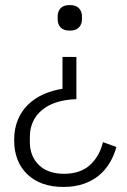

<svg xmlns="http://www.w3.org/2000/svg" viewBox="-20 -541 503 759"><path d="M231 198Q140 198 88 148Q36 98 36 13Q36 -33 51 -68.5Q66 -104 92.5 -129Q119 -154 153.5 -169Q188 -184 227 -190V-316H282V-149Q194 -146 146 -106Q98 -66 98 1V20Q98 77 134 111.5Q170 146 233 146Q297 146 335 112Q373 78 387 21L440 40Q431 74 413.5 103Q396 132 370.5 153Q345 174 310 186Q275 198 231 198ZM256 -420Q231 -420 219.5 -432.5Q208 -445 208 -465V-476Q208 -496 219.5 -508.5Q231 -521 256 -521Q280 -521 292 -508.5Q304 -496 304 -476V-465Q304 -445 292 -432.5Q280 -420 256 -420Z"/></svg>

Font: IBM Plex Sans Thai Light
Style: Regular
Weight: 300
Designer: Mike Abbink, Paul van der Laan, Pieter van Rosmalen, Ben Mitchell, Mark Frömberg
Foundry: Bold Monday
Version: Version 1.2